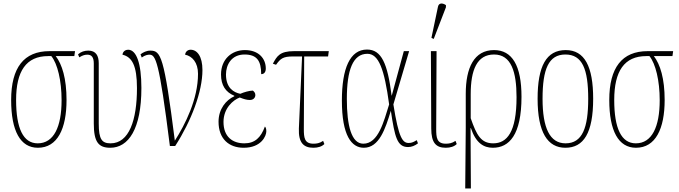

<svg xmlns="http://www.w3.org/2000/svg" viewBox="-20 -825 3839 1085"><path d="M194 10C305 10 356 -98 356 -260C356 -381 331 -461 295 -508H400L404 -536H260C115 -536 43 -443 43 -260C43 -85 95 10 194 10ZM193 -15C111 -15 71 -100 71 -260C71 -423 128 -508 252 -508H270C305 -465 328 -369 328 -259C328 -108 284 -15 193 -15Z M603 10C706 10 779 -96 779 -328C779 -467 751 -544 704 -544C693 -544 675 -538 672 -516C726 -503 754 -455 754 -327C754 -147 710 -15 605 -15C556 -15 538 -37 538 -127V-468C538 -510 522 -539 479 -539C458 -539 438 -533 421 -518L428 -501C449 -514 462 -516 474 -516C498 -516 510 -501 510 -466V-127C510 -22 537 10 603 10Z M940 0H970C1061 -141 1124 -307 1124 -429C1124 -507 1094 -544 1057 -544C1041 -544 1028 -533 1026 -516C1066 -508 1099 -472 1099 -408C1099 -264 1026 -121 968 -30C907 -510 889 -539 829 -539C808 -539 788 -529 774 -518L781 -500C800 -514 816 -516 824 -516C859 -516 879 -487 940 0Z M1357 10C1457 10 1485 -57 1485 -83C1485 -99 1481 -106 1477 -110C1454 -47 1420 -15 1361 -15C1293 -15 1243 -53 1243 -136C1243 -213 1297 -260 1335 -274C1358 -265 1374 -260 1392 -260C1413 -260 1423 -274 1423 -288C1423 -301 1415 -308 1409 -313C1390 -313 1358 -304 1338 -295C1302 -302 1257 -327 1257 -404C1257 -459 1288 -517 1362 -517C1431 -517 1456 -482 1456 -406C1473 -406 1482 -418 1482 -438C1482 -494 1442 -542 1364 -542C1290 -542 1229 -491 1229 -404C1229 -343 1255 -304 1304 -284V-281C1258 -260 1215 -210 1215 -137C1215 -40 1274 10 1357 10Z M1751 10C1777 10 1799 3 1813 -11L1806 -29C1786 -15 1768 -13 1751 -13C1700 -13 1697 -48 1697 -96L1699 -506H1834L1838 -536H1642C1561 -536 1545 -508 1522 -465L1540 -459C1565 -494 1579 -506 1636 -506H1687L1669 -99C1666 -19 1695 10 1751 10Z M2036 10C2123 10 2158 -98 2188 -197H2189C2211 -51 2224 6 2286 6C2305 6 2324 -1 2342 -15L2335 -33C2320 -24 2308 -17 2290 -17C2255 -17 2233 -45 2203 -235L2292 -536H2262L2194 -285H2193C2170 -466 2136 -545 2054 -545C1958 -545 1912 -439 1912 -257C1912 -58 1967 10 2036 10ZM2033 -13C1966 -13 1940 -115 1940 -266C1940 -429 1974 -521 2056 -521C2120 -521 2152 -435 2179 -235C2149 -140 2119 -13 2033 -13Z M2431 -605 2500 -784V-796C2483 -808 2460 -811 2455 -787L2418 -611ZM2499 10C2525 10 2547 3 2561 -11L2554 -29C2534 -15 2516 -13 2499 -13C2448 -13 2445 -48 2445 -96L2447 -536H2415L2417 -99C2417 -19 2443 10 2499 10Z M2609 240H2641L2639 -101H2641C2669 -17 2713 10 2765 10C2857 10 2927 -62 2927 -278C2927 -455 2874 -542 2772 -542C2659 -542 2612 -442 2612 -295V-104ZM2767 -15C2698 -15 2673 -62 2640 -157V-293C2640 -429 2675 -517 2772 -517C2869 -517 2899 -419 2899 -276C2899 -78 2845 -15 2767 -15Z M3175 10C3278 10 3332 -73 3332 -267C3332 -449 3284 -542 3177 -542C3067 -542 3018 -451 3018 -267C3018 -76 3075 10 3175 10ZM3176 -15C3087 -15 3046 -102 3046 -267C3046 -434 3080 -517 3175 -517C3271 -517 3304 -434 3304 -267C3304 -103 3271 -15 3176 -15Z M3574 10C3685 10 3736 -98 3736 -260C3736 -381 3711 -461 3675 -508H3780L3784 -536H3640C3495 -536 3423 -443 3423 -260C3423 -85 3475 10 3574 10ZM3573 -15C3491 -15 3451 -100 3451 -260C3451 -423 3508 -508 3632 -508H3650C3685 -465 3708 -369 3708 -259C3708 -108 3664 -15 3573 -15Z"/></svg>

Font: Noto Serif ExtraCondensed Thin
Style: Regular
Weight: 100
Width: 2
Designer: Monotype Design Team
Foundry: Monotype Imaging Inc.
Version: Version 2.013